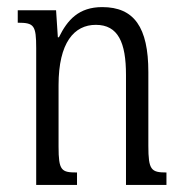

<svg xmlns="http://www.w3.org/2000/svg" viewBox="-20 -521 514 541"><path d="M449 -35C406 -35 398 -42 398 -110V-318C398 -444 358 -501 268 -501C202 -501 170 -465 146 -416H143L138 -492H30V-457C76 -457 82 -450 82 -385V0H197V-35C153 -35 145 -40 145 -108V-281C145 -401 189 -451 250 -451C313 -451 335 -401 335 -310V0H449Z"/></svg>

Font: Noto Serif Armenian ExtraCondensed
Style: Regular
Weight: 400
Width: 2
Designer: Monotype Design Team
Foundry: Monotype Imaging Inc.
Version: Version 2.008